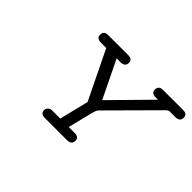

<svg xmlns="http://www.w3.org/2000/svg" viewBox="-111 -873 1134 1134"><g transform="rotate(45 456.5 -305.5)"><path d="M216.8 -578.1Q216.8 -611.3 252.9 -610.8H419.9Q455.1 -610.8 455.1 -582Q455.1 -548.8 416 -548.8H384.8L499 -314L730 -548.8H710Q674.8 -548.8 674.8 -578.1Q674.8 -611.3 710.9 -610.8H878.9Q913.1 -610.8 913.1 -582Q913.1 -548.8 876 -548.8Q876 -548.8 828.1 -548.8Q818.4 -548.8 806.2 -537.1L528.8 -257.8Q527.8 -256.8 525.9 -254.9Q517.1 -246.1 508.8 -213.9Q505.9 -202.6 498 -168.9Q482.9 -108.9 471.2 -62H521Q557.1 -62 557.1 -33.2Q557.1 0 520 0H334Q297.9 0 297.9 -28.8Q297.9 -34.7 299.8 -41.3Q301.8 -47.9 310.3 -54.9Q318.8 -62 333 -62H400.9L445.8 -245.1L297.9 -548.8H252.9Q216.8 -549.3 216.8 -578.1Z"/></g></svg>

Font: CMU Typewriter Text Variable Width
Style: Italic
Weight: 500
Italic angle: -14.04°
Version: Version 0.7.0